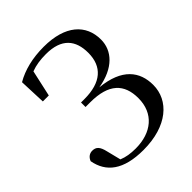

<svg xmlns="http://www.w3.org/2000/svg" viewBox="-211 -878 1024 1024"><g transform="rotate(-45 301.0 -366.0)"><path d="M277 17C457 17 559 -75 559 -192C559 -292 502 -371 346 -386C472 -407 533 -477 533 -560C533 -673 451 -749 289 -749C205 -749 132 -731 74 -697L80 -546H125L158 -695C192 -708 229 -713 270 -713C388 -713 435 -653 435 -558C435 -454 371 -398 246 -398H220V-364H255C396 -364 453 -304 453 -198C453 -83 372 -18 253 -18C214 -18 183 -23 154 -35L134 -115C124 -159 109 -174 80 -174C60 -174 43 -162 35 -140C53 -42 125 17 277 17Z"/></g></svg>

Font: Noto Serif JP Medium
Style: Regular
Weight: 500
Designer: Ryoko NISHIZUKA 西塚涼子 (kana & ideographs); Frank Grießhammer (Latin, Greek & Cyrillic); Wenlong ZHANG 张文龙 (bopomofo); San
Foundry: Adobe
Version: Version 2.001;hotconv 1.1.0;makeotfexe 2.6.0